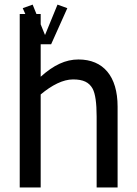

<svg xmlns="http://www.w3.org/2000/svg" viewBox="-20 -821 598 841"><path d="M323.7 -560.5C266.6 -560.5 214.8 -535.6 158.2 -484.9V-627H204.6L204.1 -627.4L274.9 -785.2L231.9 -800.8L177.2 -667.5L158.2 -714.4V-759.8H139.6L123 -800.8L79.6 -785.2L90.8 -759.8H66.4V0H158.2V-407.2C207 -448.2 256.3 -473.1 299.8 -473.1C345.2 -473.1 370.1 -460.4 385.7 -432.6C397.5 -410.6 403.3 -369.6 403.3 -310.5V0H495.1V-354C495.1 -486.8 432.6 -560.5 323.7 -560.5Z"/></svg>

Font: SG Kara SemiBold
Style: Regular
Weight: 400
Designer: Damoon Khanjanzadeh
Version: Version 1.000